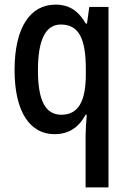

<svg xmlns="http://www.w3.org/2000/svg" viewBox="-20 -636 557 830"><path d="M350 -48V174H449V-606H366L356 -534H351C320 -588 280 -616 220 -616C111 -616 43 -518 43 -333C43 -153 109 -56 216 -56C278 -56 321 -86 350 -140H355C352 -103 350 -71 350 -48ZM245 -140C176 -140 144 -202 144 -332C144 -460 175 -530 243 -530C321 -530 351 -469 351 -337V-314C351 -197 318 -140 245 -140Z"/></svg>

Font: Noto Sans Malayalam UI Condensed Medium
Style: Regular
Weight: 500
Width: 3
Designer: Jelle Bosma - Monotype Design Team
Foundry: Monotype Imaging Inc.
Version: Version 2.104